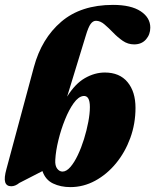

<svg xmlns="http://www.w3.org/2000/svg" viewBox="-20 -755 635 785"><path d="M330.5 -608.5 254.5 -360Q287 -412.5 327 -435.5Q367 -458.5 408.5 -458.5Q469 -458.5 501.5 -419.2Q534 -380 534 -314Q534 -249.5 512.8 -191Q491.5 -132.5 454.2 -87.2Q417 -42 369 -16Q321 10 267.5 10Q228 10 197 -4.8Q166 -19.5 153.5 -55.5L59 -7Q42.5 6.5 26 6.5Q6.5 6.5 1.2 -10.2Q-4 -27 6.5 -64.5L118.5 -480.5Q150 -597.5 230.5 -666.2Q311 -735 442 -735Q515.5 -735 555 -709Q594.5 -683 594.5 -642Q594.5 -614 576.8 -593.8Q559 -573.5 528.5 -573.5Q503 -573.5 482 -588Q461 -602.5 442.8 -621.5Q424.5 -640.5 407.2 -655.2Q390 -670 372.5 -670Q360 -670 350.5 -657Q341 -644 330.5 -608.5ZM320.5 -362.5Q300.5 -360 281.2 -333.2Q262 -306.5 245.8 -266.2Q229.5 -226 218.8 -182Q208 -138 206 -101.5Q204.5 -77.5 213.8 -65.5Q223 -53.5 235.5 -53.5Q251.5 -53.5 267.8 -72.2Q284 -91 298.2 -121Q312.5 -151 323.5 -186.5Q334.5 -222 341 -256.5Q347.5 -291 347.5 -317.5Q347.5 -365.5 320.5 -362.5Z"/></svg>

Font: Fraunces 144pt S050 Black
Style: Italic
Weight: 900
Italic angle: -16°
Version: Version 1.000; ttfautohint (v1.8.3)